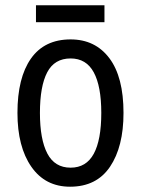

<svg xmlns="http://www.w3.org/2000/svg" viewBox="-20 -696 533 726"><path d="M447 -269Q447 -141 396 -65.5Q345 10 245 10Q151 10 98.5 -65.5Q46 -141 46 -269Q46 -402 97 -474.5Q148 -547 247 -547Q340 -547 393.5 -476Q447 -405 447 -269ZM131 -269Q131 -169 159 -115.5Q187 -62 247 -62Q306 -62 334.5 -114.5Q363 -167 363 -269Q363 -370 334.5 -422.5Q306 -475 247 -475Q186 -475 158.5 -422.5Q131 -370 131 -269ZM375 -676V-612H116V-676Z"/></svg>

Font: Noto Sans Thai Cond
Style: Regular
Weight: 400
Width: 3
Designer: Monotype Design Team
Foundry: Monotype Imaging Inc.
Version: Version 2.002; ttfautohint (v1.8.4.7-5d5b)